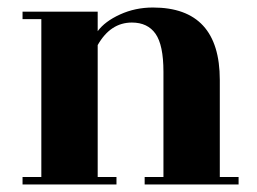

<svg xmlns="http://www.w3.org/2000/svg" viewBox="-20 -491 685 511"><path d="M565 -20H615V0H365V-20H415V-300Q415 -371 394 -401Q373 -431 331 -431Q274 -431 240 -371V-20H290V0H40V-20H90V-440H40V-460H240V-408Q259 -434 299.5 -452.5Q340 -471 387 -471Q565 -471 565 -278Z"/></svg>

Font: Rozha One
Style: Regular
Weight: 400
Designer: Tim Donaldson, Indian Type Foundry
Foundry: Indian Type Foundry
Version: Version 1.300;PS 1.0;hotconv 1.0.78;makeotf.lib2.5.61930; tt